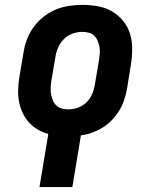

<svg xmlns="http://www.w3.org/2000/svg" viewBox="-20 -548 640 783"><path d="M141 215 177 -2Q154 -8 133.5 -20Q113 -32 97.5 -49.5Q82 -67 72 -88.5Q62 -110 57.5 -134Q53 -158 54 -183.5Q55 -209 59 -234L76 -334Q80 -361 90 -387.5Q100 -414 117 -437.5Q134 -461 157.5 -479.5Q181 -498 207.5 -509Q234 -520 261.5 -524Q289 -528 316 -528Q348 -528 379 -522.5Q410 -517 436 -502Q462 -487 481.5 -463.5Q501 -440 510 -411Q519 -382 519 -350Q519 -318 514 -286L498 -186Q494 -163 486.5 -140.5Q479 -118 466.5 -97.5Q454 -77 437 -59Q420 -41 399 -28Q378 -15 355.5 -7Q333 1 310 4L275 215ZM259 -102Q278 -102 298 -109Q318 -116 333 -131Q348 -146 356 -165Q364 -184 367 -204L384 -304Q386 -317 387 -331Q388 -345 385.5 -357.5Q383 -370 378 -382Q373 -394 364 -402.5Q355 -411 342 -414.5Q329 -418 315 -418Q296 -418 276 -411Q256 -404 241 -389Q226 -374 217.5 -355Q209 -336 206 -316L189 -216Q187 -203 186.5 -189Q186 -175 188.5 -162.5Q191 -150 196 -138Q201 -126 210 -117.5Q219 -109 232 -105.5Q245 -102 259 -102Z"/></svg>

Font: Iosevka Etoile Extrabold
Style: Italic
Weight: 800
Italic angle: -9°
Designer: Belleve Invis
Foundry: Belleve Invis
Version: Version 22.1.2; ttfautohint (v1.8.4)